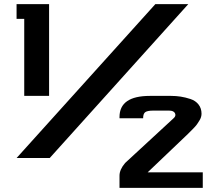

<svg xmlns="http://www.w3.org/2000/svg" viewBox="-20 -763 1059 927"><path d="M60 -743H217V-300H97V-672H60ZM671 -192H557V-198Q557 -300 704 -300H806Q830 -300 852.5 -296.5Q875 -293 899.5 -285Q924 -277 938.5 -258.5Q953 -240 953 -214Q953 -206 950.5 -197.5Q948 -189 942.5 -180.5Q937 -172 932.5 -165Q928 -158 920 -149.5Q912 -141 907.5 -136.5Q903 -132 895.5 -124.5Q888 -117 887 -116L693 69H959V144H557V85Q557 56 584 24L818 -192Q831 -203 825 -216Q819 -229 796 -229H720Q693 -229 682 -222Q671 -215 671 -192ZM220 0H60L730 -743H889Z"/></svg>

Font: Aneo
Style: Regular
Weight: 400
Designer: Anastasios Pappas
Foundry: Anastasios Pappas
Version: Version 1.000